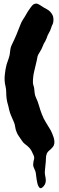

<svg xmlns="http://www.w3.org/2000/svg" viewBox="-20 -774 323 1050"><path d="M10 -303Q3 -330 6 -362.5Q9 -395 16 -421Q20 -434 25 -447.5Q30 -461 33 -475Q35 -489 36.5 -502.5Q38 -516 44 -528Q58 -556 69.5 -583.5Q81 -611 92 -640Q97 -653 103.5 -663.5Q110 -674 117 -685Q123 -696 131 -709Q139 -722 146 -731Q150 -736 155 -742.5Q160 -749 167 -752Q177 -756 184 -753.5Q191 -751 199 -746Q216 -734 235.5 -724Q255 -714 266 -694Q271 -686 272 -673.5Q273 -661 271 -651Q269 -643 265.5 -636.5Q262 -630 260 -622Q255 -606 247.5 -594Q240 -582 235 -565Q232 -557 228 -549.5Q224 -542 219 -534Q215 -526 212.5 -518.5Q210 -511 206 -504Q202 -496 197.5 -489.5Q193 -483 189 -475Q185 -467 184 -459Q183 -451 181 -443Q174 -413 167 -384Q160 -355 160 -324Q160 -315 163 -306.5Q166 -298 167 -290Q168 -277 169.5 -265Q171 -253 176 -242Q187 -219 193.5 -195.5Q200 -172 209 -149Q219 -123 232 -103Q245 -83 258 -60Q266 -44 272.5 -25Q279 -6 277 11Q275 22 270 28.5Q265 35 259 40.5Q253 46 246.5 51.5Q240 57 236 66Q231 78 231 94Q231 110 229 124Q227 142 225.5 160.5Q224 179 229 197Q235 226 219 244Q204 261 196 252.5Q188 244 184 226.5Q180 209 178 189.5Q176 170 174 164Q170 153 165 142.5Q160 132 162 119Q163 107 166 97Q169 87 164 76Q159 64 152.5 51.5Q146 39 137 31Q128 22 118 15Q108 8 101 -3Q94 -14 85.5 -25.5Q77 -37 72 -49Q65 -64 63 -80.5Q61 -97 54 -111Q47 -127 40.5 -142Q34 -157 30 -174Q27 -190 22.5 -205Q18 -220 16 -236Q14 -253 14 -269.5Q14 -286 10 -303Z"/></svg>

Font: Double Feature
Style: Regular
Weight: 400
Designer: David Shetterly
Foundry: David Shetterly
Version: Version 2.100 1997 initial release